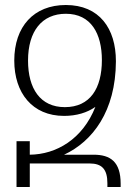

<svg xmlns="http://www.w3.org/2000/svg" viewBox="-20 -747 531 767"><path d="M46 0H99V-94H338C387 -94 409 -71 409 -15V0H462V-13C462 -101 421 -129 354 -129H236C350 -182 442 -303 443 -501C443 -502 443 -502 443 -503C443 -633 377 -727 243 -727C115 -727 37 -641 37 -505C37 -376 109 -284 236 -284C286 -284 328 -297 361 -320C310 -191 205 -130 99 -129V-183H46ZM239 -319C141 -319 92 -393 92 -505C92 -623 148 -692 243 -692C344 -692 387 -612 387 -507C387 -394 340 -319 239 -319Z"/></svg>

Font: Noto Serif Armenian Condensed Light
Style: Regular
Weight: 300
Width: 3
Designer: Monotype Design Team
Foundry: Monotype Imaging Inc.
Version: Version 2.008